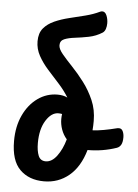

<svg xmlns="http://www.w3.org/2000/svg" viewBox="-60 -954 724 1004"><g transform="rotate(5 301.5 -452.0)"><path d="M448 -798Q415 -777 377 -769.5Q339 -762 305 -758Q271 -754 249.5 -745Q228 -736 228 -712Q228 -693 249.5 -667Q271 -641 303 -607.5Q335 -574 366.5 -532.5Q398 -491 419.5 -441.5Q441 -392 441 -333Q441 -308 439 -284Q465 -285 498 -291Q531 -297 562 -305Q568 -307 576 -307Q590 -307 596.5 -293Q603 -279 603 -261Q603 -236 595.5 -222.5Q588 -209 574 -204Q501 -179 422 -179Q396 -89 340 -42.5Q284 4 209 4Q130 4 82.5 -43Q35 -90 35 -193Q35 -269 62.5 -328Q90 -387 137 -420.5Q184 -454 241 -454Q271 -454 293 -443Q271 -479 240.5 -512.5Q210 -546 180.5 -579Q151 -612 131.5 -647.5Q112 -683 112 -723Q112 -766 133.5 -791.5Q155 -817 190 -832.5Q225 -848 266.5 -858Q308 -868 349.5 -878.5Q391 -889 424 -905Q430 -908 436 -908Q451 -908 459 -889Q467 -870 467 -848Q467 -832 462.5 -818.5Q458 -805 448 -798ZM160 -193Q160 -152 170.5 -126.5Q181 -101 209 -101Q241 -101 267.5 -136.5Q294 -172 309 -225Q290 -247 280.5 -274Q271 -301 271 -329Q271 -342 273 -355Q264 -357 254 -357Q217 -357 188.5 -311.5Q160 -266 160 -193Z"/></g></svg>

Font: Pacifico
Style: Regular
Weight: 400
Designer: Vernon Adams
Foundry: Vernon Adams
Version: Version 3.010; ttfautohint (v1.8.4.7-5d5b)